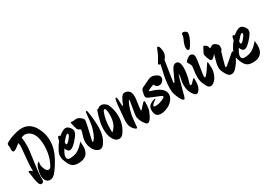

<svg xmlns="http://www.w3.org/2000/svg" viewBox="4 -1524 3266 2342"><g transform="rotate(-30 1637.0 -352.5)"><path d="M14 -566 10 -605Q10 -618 21 -625Q78 -663 182 -688Q225 -697 253 -697Q395 -697 458 -523Q480 -461 480 -392Q480 -288 425 -182Q370 -76 312 -11Q280 23 244 23Q208 23 188 -5Q168 -33 168 -76.5Q168 -120 184 -174Q200 -228 234 -242Q229 -219 229 -193.5Q229 -168 246.5 -131Q264 -94 288 -94Q312 -94 327 -122Q389 -234 389 -377Q389 -547 300 -597Q274 -611 250 -611Q226 -611 198 -597Q206 -554 206 -488.5Q206 -423 183.5 -279.5Q161 -136 161 -61V-29Q161 -3 149 5Q137 13 124 13Q87 13 72 -124Q66 -179 62 -198Q65 -199 71 -199Q89 -199 113 -173V-199Q112 -278 134 -487Q135 -495 135 -516.5Q135 -538 131 -561Q124 -557 103 -540Q54 -500 33.5 -500Q13 -500 13 -535Z M797 -132Q797 20 643 20Q579 20 549.5 -13Q520 -46 498 -114Q490 -140 490 -169.5Q490 -199 516.5 -248.5Q543 -298 575 -335Q579 -390 600 -390Q611 -390 615 -377Q636 -396 666 -414Q696 -432 720 -432Q744 -432 769.5 -404Q795 -376 795 -346.5Q795 -317 754 -266Q677 -170 633 -170Q601 -170 583 -223Q582 -221 573.5 -206.5Q565 -192 561.5 -185Q558 -178 552 -166Q542 -143 542 -125Q542 -84 583 -84Q651 -84 698.5 -112.5Q746 -141 793 -199Q797 -155 797 -132ZM626 -289Q624 -277 624 -271Q624 -253 634 -253Q650 -253 681.5 -292Q713 -331 713 -345.5Q713 -360 702.5 -360Q692 -360 666.5 -334Q641 -308 626 -289Z M839 -459 887 -463Q921 -463 957 -429Q976 -411 976 -394Q976 -363 923 -144Q921 -134 921 -126Q921 -118 925 -118Q929 -118 938 -127Q970 -167 983 -206Q996 -245 1002 -263.5Q1008 -282 1013 -316Q1018 -350 1020 -364Q1023 -383 1031 -466Q1034 -485 1042.5 -485Q1051 -485 1054 -470Q1075 -356 1075 -238Q1075 -120 1020 -38Q992 6 956 6Q941 6 927 -2Q888 -20 865 -67Q842 -114 842 -161Q842 -194 849.5 -220.5Q857 -247 864 -270Q875 -306 875 -315.5Q875 -325 856.5 -333Q838 -341 832.5 -354.5Q827 -368 817 -407.5Q807 -447 807 -454Q807 -461 814 -461Z M1352 -236Q1352 -115 1282 -21Q1257 11 1226.5 11Q1196 11 1178 -4Q1113 -58 1113 -189Q1113 -280 1162 -421Q1166 -431 1169 -433.5Q1172 -436 1179.5 -436Q1187 -436 1198 -446.5Q1209 -457 1234.5 -457Q1260 -457 1286 -438Q1312 -419 1324 -387Q1352 -312 1352 -236ZM1269 -301Q1269 -393 1246 -393Q1235 -393 1226 -376Q1186 -281 1186 -149Q1186 -116 1187 -99Q1269 -162 1269 -301Z M1721 -222Q1721 -173 1716 -137Q1711 -101 1680 -40.5Q1649 20 1619 20Q1606 20 1594 6Q1535 -65 1535 -129Q1535 -148 1548 -216Q1566 -318 1566 -329.5Q1566 -341 1562.5 -341Q1559 -341 1555 -333Q1529 -287 1513 -228.5Q1497 -170 1492 -130Q1487 -90 1481 -18Q1481 7 1468 7Q1462 7 1448 -4Q1394 -50 1394 -130Q1394 -164 1400.5 -224Q1407 -284 1408 -307Q1419 -446 1435 -446Q1444 -446 1448 -426.5Q1452 -407 1452 -382.5Q1452 -358 1453.5 -338Q1455 -318 1461 -318Q1467 -318 1478 -350Q1489 -382 1510.5 -414.5Q1532 -447 1557 -447Q1582 -447 1601 -436Q1644 -414 1644 -344Q1644 -320 1638 -285Q1632 -250 1627.5 -208.5Q1623 -167 1623 -161.5Q1623 -156 1627 -156Q1635 -156 1667.5 -196Q1700 -236 1712 -236Q1721 -236 1721 -222Z M1973 -310Q1932 -310 1916 -348Q1914 -354 1909.5 -354Q1905 -354 1876.5 -342Q1848 -330 1838 -325Q1828 -320 1828 -315.5Q1828 -311 1842 -304Q2020 -256 2020 -157Q2020 -122 1992.5 -84.5Q1965 -47 1915 -23Q1865 1 1819 1Q1773 1 1754.5 -24Q1736 -49 1736 -96Q1736 -143 1769 -166Q1813 -195 1841 -195Q1848 -195 1848 -191.5Q1848 -188 1832.5 -179Q1817 -170 1799.5 -153Q1782 -136 1782 -125.5Q1782 -115 1806 -115Q1870 -115 1932 -151Q1946 -158 1946 -167.5Q1946 -177 1925 -187Q1904 -197 1854.5 -216Q1805 -235 1776.5 -248.5Q1748 -262 1748 -293Q1748 -302 1752.5 -318.5Q1757 -335 1758 -341Q1763 -376 1789.5 -389Q1816 -402 1904 -443Q1919 -450 1945 -450Q1971 -450 2007 -429.5Q2043 -409 2043 -381.5Q2043 -354 2021.5 -332Q2000 -310 1973 -310Z M2383 -140Q2383 -61 2354 -19Q2332 9 2316 9Q2300 9 2284 -7Q2228 -72 2228 -163Q2228 -193 2235 -225Q2247 -280 2247 -296Q2247 -312 2245 -312Q2239 -312 2166 -37Q2157 -9 2147 -9Q2120 -9 2083 -102Q2063 -146 2063 -208Q2063 -278 2071.5 -326Q2080 -374 2082 -385.5Q2084 -397 2089.5 -422.5Q2095 -448 2097 -456Q2109 -506 2113 -527Q2088 -527 2088 -542Q2088 -549 2094 -557Q2149 -644 2172 -711Q2176 -728 2188 -728Q2204 -728 2212 -697Q2220 -666 2220 -643Q2220 -585 2182 -550Q2137 -271 2137 -257Q2137 -243 2141 -243Q2145 -243 2155.5 -261.5Q2166 -280 2189 -332.5Q2212 -385 2227 -410Q2249 -447 2283 -447Q2337 -447 2337 -346Q2337 -264 2299 -139Q2298 -135 2298 -131Q2298 -120 2308.5 -120Q2319 -120 2345.5 -149Q2372 -178 2377.5 -178Q2383 -178 2383 -140Z M2595 -688Q2595 -655 2567 -596.5Q2539 -538 2514 -512Q2510 -506 2502 -506Q2477 -506 2477 -546Q2477 -586 2512 -658Q2519 -673 2521 -689Q2523 -705 2523.5 -707.5Q2524 -710 2524.5 -711.5Q2525 -713 2525.5 -715.5Q2526 -718 2526.5 -719.5Q2527 -721 2528 -722.5Q2529 -724 2530 -725Q2533 -727 2546 -727Q2559 -727 2577 -716Q2595 -705 2595 -688ZM2605 -244Q2616 -261 2620.5 -261Q2625 -261 2627.5 -236Q2630 -211 2630 -169.5Q2630 -128 2610.5 -80.5Q2591 -33 2554 -4Q2533 12 2515.5 12Q2498 12 2486.5 4.5Q2475 -3 2466 -20Q2451 -44 2436.5 -82Q2422 -120 2422 -164Q2422 -208 2429 -253Q2436 -298 2436 -313.5Q2436 -329 2420 -353.5Q2404 -378 2404 -383Q2404 -388 2407.5 -393.5Q2411 -399 2416.5 -404.5Q2422 -410 2427.5 -414Q2433 -418 2440 -424Q2463 -443 2482 -443Q2501 -443 2515.5 -430Q2530 -417 2529.5 -385Q2529 -353 2514 -264Q2495 -150 2495 -133Q2495 -116 2504 -116Q2524 -116 2605 -244Z M2949 -225Q2956 -225 2956 -183.5Q2956 -142 2928 -100Q2916 -76 2889.5 -44.5Q2863 -13 2854 -6Q2827 13 2810.5 13Q2794 13 2786 11Q2778 9 2770.5 2.5Q2763 -4 2758.5 -7.5Q2754 -11 2747.5 -21.5Q2741 -32 2739 -35Q2737 -38 2730 -51Q2723 -64 2723 -65Q2704 -100 2704 -131.5Q2704 -163 2709.5 -190.5Q2715 -218 2727 -258Q2739 -298 2742 -309Q2727 -290 2702 -268Q2692 -260 2680.5 -260Q2669 -260 2661.5 -270.5Q2654 -281 2642 -316Q2630 -351 2630 -363.5Q2630 -376 2646 -402.5Q2662 -429 2665 -438Q2670 -456 2680 -456Q2685 -456 2704 -445.5Q2723 -435 2729 -405Q2731 -393 2738 -393Q2741 -393 2755.5 -404Q2770 -415 2787.5 -415Q2805 -415 2840 -383Q2852 -371 2852 -349Q2852 -327 2849.5 -318Q2847 -309 2844 -306Q2835 -299 2830.5 -286.5Q2826 -274 2803.5 -192.5Q2781 -111 2781 -103Q2781 -95 2787 -95Q2795 -95 2851 -143Q2907 -191 2932 -214Q2947 -225 2949 -225Z M3254 -132Q3254 20 3100 20Q3036 20 3006.5 -13Q2977 -46 2955 -114Q2947 -140 2947 -169.5Q2947 -199 2973.5 -248.5Q3000 -298 3032 -335Q3036 -390 3057 -390Q3068 -390 3072 -377Q3093 -396 3123 -414Q3153 -432 3177 -432Q3201 -432 3226.5 -404Q3252 -376 3252 -346.5Q3252 -317 3211 -266Q3134 -170 3090 -170Q3058 -170 3040 -223Q3039 -221 3030.5 -206.5Q3022 -192 3018.5 -185Q3015 -178 3009 -166Q2999 -143 2999 -125Q2999 -84 3040 -84Q3108 -84 3155.5 -112.5Q3203 -141 3250 -199Q3254 -155 3254 -132ZM3083 -289Q3081 -277 3081 -271Q3081 -253 3091 -253Q3107 -253 3138.5 -292Q3170 -331 3170 -345.5Q3170 -360 3159.5 -360Q3149 -360 3123.5 -334Q3098 -308 3083 -289Z"/></g></svg>

Font: Devonshire
Style: Regular
Weight: 400
Designer: Astigmatic (AOETI)
Foundry: Astigmatic (AOETI)
Version: Version 1.001